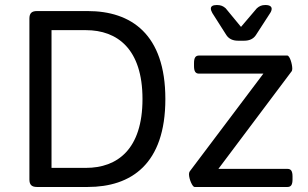

<svg xmlns="http://www.w3.org/2000/svg" viewBox="-20 -744 1224 764"><path d="M1037 -724H1035C1022 -724 1012 -720 1002 -711L939 -637L878 -711C868 -720 858 -724 844 -724H842C827 -724 819 -719 819 -710C819 -705 821 -699 825 -692L881 -604C891 -589 907 -582 927 -582H952C972 -582 988 -589 998 -604L1055 -692C1059 -698 1061 -704 1061 -709C1061 -718 1053 -724 1037 -724ZM329 -700H127C106 -700 97 -691 97 -670V-30C97 -9 106 0 127 0H329C501 0 638 -90 638 -350C638 -609 501 -700 329 -700ZM322 -624C447 -624 547 -549 547 -350C547 -150 447 -76 322 -76H185V-624ZM1123 -523H772C758 -523 752 -514 752 -493V-481C752 -460 758 -451 772 -451H1028L735 -62C733 -59 732 -55 732 -51C732 -31 746 0 754 0H1124C1138 0 1144 -9 1144 -30V-42C1144 -63 1138 -72 1124 -72H849L1141 -461C1142 -463 1143 -466 1143 -471C1143 -489 1133 -523 1123 -523Z"/></svg>

Font: Asap
Style: Regular
Weight: 400
Designer: Pablo Cosgaya
Foundry: Pablo Cosgaya
Version: Version 1.007;PS 001.007;hotconv 1.0.70;makeotf.lib2.5.58329